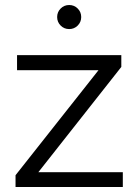

<svg xmlns="http://www.w3.org/2000/svg" viewBox="-20 -746 551 766"><path d="M42 0V-47L373 -466H48V-526H464V-479L133 -59H470V0ZM222 -644Q208 -658 208 -678Q208 -698 222 -712Q236 -726 256 -726Q276 -726 290 -712Q304 -698 304 -678Q304 -658 290 -644Q276 -630 256 -630Q236 -630 222 -644Z"/></svg>

Font: Belfius21
Style: Regular
Weight: 400
Designer: Montserrat's base design by Julieta Ulanovsky, modified by Coast SPRL for Belfius Bank NV.
Foundry: Montserrat's base design by Julieta Ulanovsky, modified by Coast SPRL for Belfius Bank NV.
Version: Version 2.000;FEAKit 1.0